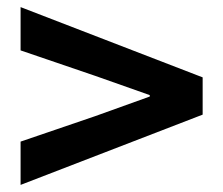

<svg xmlns="http://www.w3.org/2000/svg" viewBox="-20 -647 629 541"><path d="M38 -126 551 -324V-429L38 -627V-505L249 -433L402 -379V-375L249 -320L38 -248Z"/></svg>

Font: Source Han Sans CN
Style: Bold
Weight: 700
Designer: Ryoko NISHIZUKA 西塚涼子 (kana, bopomofo & ideographs); Paul D. Hunt (Latin, Greek & Cyrillic); Sandoll Communications 산돌커뮤니
Foundry: Adobe
Version: Version 2.001;hotconv 1.0.107;makeotfexe 2.5.65593